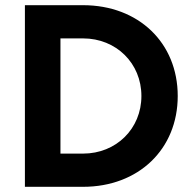

<svg xmlns="http://www.w3.org/2000/svg" viewBox="-20 -720 740 740"><path d="M76 0H300C514 0 665 -145 665 -350C665 -555 514 -700 300 -700H76ZM300 -128H213V-572H300C428 -572 525 -476 525 -350C525 -224 428 -128 300 -128Z"/></svg>

Font: HB Figtree Prototype
Style: Bold
Weight: 700
Designer: Alfredo Marco Pradil
Foundry: Hanken Design Co.®
Version: Version 1.002;Glyphs 3.2 (3228)